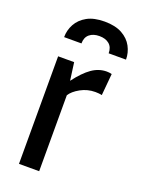

<svg xmlns="http://www.w3.org/2000/svg" viewBox="-135 -760 607 822"><g transform="rotate(20 168.5 -349.0)"><path d="M59 0V-490H132L143 -409Q178 -455.5 209.8 -477.8Q241.5 -500 277.5 -500Q290 -500 300.5 -497L291.5 -398Q285 -399.5 277.8 -400.2Q270.5 -401 261.5 -401Q225.5 -401 194.5 -383.8Q163.5 -366.5 151 -346V0ZM196 -698Q244.5 -698 275.8 -680.8Q307 -663.5 322 -635.5Q337 -607.5 337 -576H258Q258 -603.5 241.2 -617.8Q224.5 -632 196 -632Q168 -632 151 -617.8Q134 -603.5 134 -576H55Q55 -607.5 70.2 -635.5Q85.5 -663.5 116.5 -680.8Q147.5 -698 196 -698Z"/></g></svg>

Font: Cabin
Style: Regular
Weight: 400
Width: 4
Designer: Pablo Impallari
Foundry: Pablo Impallari. http://www.impallari.com Igino Marini. http://www.ikern.com
Version: Version 3.001